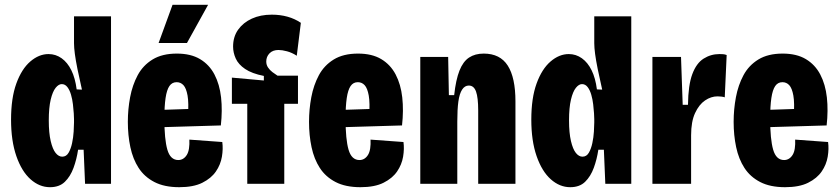

<svg xmlns="http://www.w3.org/2000/svg" viewBox="-20 -765 3492 799"><path d="M188 14Q144 14 107 -19Q70 -52 48 -115.5Q26 -179 26 -267Q26 -357 48 -417.5Q70 -478 106 -509Q142 -540 182 -540Q212 -540 236.5 -522.5Q261 -505 277 -472.5Q293 -440 299 -393L321 -392Q310 -440 302.5 -477Q295 -514 291.5 -540.5Q288 -567 288 -585V-697H442V-262V0H334L328 -142H305Q299 -102 286 -66.5Q273 -31 250 -8.5Q227 14 188 14ZM239 -113Q256 -113 265.5 -129.5Q275 -146 280 -169.5Q285 -193 286.5 -217Q288 -241 288 -255V-269Q288 -277 287 -293.5Q286 -310 283.5 -331Q281 -352 275.5 -371Q270 -390 260.5 -402.5Q251 -415 237 -415Q224 -415 211.5 -399.5Q199 -384 191 -350.5Q183 -317 183 -264Q183 -212 191 -178Q199 -144 211.5 -128.5Q224 -113 239 -113Z M726 14Q664 14 622.5 -7.5Q581 -29 557 -66Q533 -103 522.5 -152.5Q512 -202 512 -258Q512 -310 521.5 -360.5Q531 -411 553 -452Q575 -493 615 -517.5Q655 -542 716 -542Q774 -542 812.5 -519Q851 -496 872.5 -455Q894 -414 900 -359.5Q906 -305 899 -243L629 -235V-307L779 -312L762 -280Q766 -337 760.5 -367.5Q755 -398 743.5 -410.5Q732 -423 715 -423Q696 -423 685 -407Q674 -391 669 -357Q664 -323 664 -271Q664 -185 676.5 -142Q689 -99 722 -99Q733 -99 742 -104.5Q751 -110 757.5 -120.5Q764 -131 766.5 -147.5Q769 -164 768 -184L905 -174Q909 -146 903.5 -113Q898 -80 878.5 -51.5Q859 -23 822 -4.5Q785 14 726 14ZM758 -586H640L698 -745H846Z M1009 0V-333H945V-442L1078 -430V-449Q1028 -459 1000 -478Q972 -497 961 -521.5Q950 -546 950 -571Q950 -612 971 -641.5Q992 -671 1028 -687.5Q1064 -704 1111 -704Q1146 -704 1176.5 -695.5Q1207 -687 1232 -670L1215 -533Q1195 -546 1174.5 -551.5Q1154 -557 1139 -557Q1115 -557 1101.5 -543Q1088 -529 1088 -509Q1088 -495 1095.5 -484Q1103 -473 1113.5 -465Q1124 -457 1135 -450H1220V-333H1163V0Z M1480 14Q1418 14 1376.5 -7.5Q1335 -29 1311 -66Q1287 -103 1276.5 -152.5Q1266 -202 1266 -258Q1266 -310 1275.5 -360.5Q1285 -411 1307 -452Q1329 -493 1369 -517.5Q1409 -542 1470 -542Q1528 -542 1566.5 -519Q1605 -496 1626.5 -455Q1648 -414 1654 -359.5Q1660 -305 1653 -243L1383 -235V-307L1533 -312L1516 -280Q1520 -337 1514.5 -367.5Q1509 -398 1497.5 -410.5Q1486 -423 1469 -423Q1450 -423 1439 -407Q1428 -391 1423 -357Q1418 -323 1418 -271Q1418 -185 1430.5 -142Q1443 -99 1476 -99Q1487 -99 1496 -104.5Q1505 -110 1511.5 -120.5Q1518 -131 1520.5 -147.5Q1523 -164 1522 -184L1659 -174Q1663 -146 1657.5 -113Q1652 -80 1632.5 -51.5Q1613 -23 1576 -4.5Q1539 14 1480 14Z M1729 0V-330V-528H1845L1848 -369H1870Q1877 -433 1892 -471Q1907 -509 1932 -525.5Q1957 -542 1993 -542Q2061 -542 2093 -492Q2125 -442 2125 -343V0H1970V-305Q1970 -359 1961 -384Q1952 -409 1931 -409Q1914 -409 1903 -392Q1892 -375 1887.5 -342.5Q1883 -310 1883 -259V0Z M2353 14Q2309 14 2272 -19Q2235 -52 2213 -115.5Q2191 -179 2191 -267Q2191 -357 2213 -417.5Q2235 -478 2271 -509Q2307 -540 2347 -540Q2377 -540 2401.5 -522.5Q2426 -505 2442 -472.5Q2458 -440 2464 -393L2486 -392Q2475 -440 2467.5 -477Q2460 -514 2456.5 -540.5Q2453 -567 2453 -585V-697H2607V-262V0H2499L2493 -142H2470Q2464 -102 2451 -66.5Q2438 -31 2415 -8.5Q2392 14 2353 14ZM2404 -113Q2421 -113 2430.5 -129.5Q2440 -146 2445 -169.5Q2450 -193 2451.5 -217Q2453 -241 2453 -255V-269Q2453 -277 2452 -293.5Q2451 -310 2448.5 -331Q2446 -352 2440.5 -371Q2435 -390 2425.5 -402.5Q2416 -415 2402 -415Q2389 -415 2376.5 -399.5Q2364 -384 2356 -350.5Q2348 -317 2348 -264Q2348 -212 2356 -178Q2364 -144 2376.5 -128.5Q2389 -113 2404 -113Z M2695 0V-288V-528H2814L2821 -329H2843Q2844 -411 2861 -456.5Q2878 -502 2908 -521Q2938 -540 2974 -540Q2982 -540 2989 -539.5Q2996 -539 3004 -536L2996 -360Q2991 -362 2982 -363Q2973 -364 2966 -364Q2939 -364 2914 -347Q2889 -330 2872.5 -294.5Q2856 -259 2856 -202V0Z M3247 14Q3185 14 3143.5 -7.5Q3102 -29 3078 -66Q3054 -103 3043.5 -152.5Q3033 -202 3033 -258Q3033 -310 3042.5 -360.5Q3052 -411 3074 -452Q3096 -493 3136 -517.5Q3176 -542 3237 -542Q3295 -542 3333.5 -519Q3372 -496 3393.5 -455Q3415 -414 3421 -359.5Q3427 -305 3420 -243L3150 -235V-307L3300 -312L3283 -280Q3287 -337 3281.5 -367.5Q3276 -398 3264.5 -410.5Q3253 -423 3236 -423Q3217 -423 3206 -407Q3195 -391 3190 -357Q3185 -323 3185 -271Q3185 -185 3197.5 -142Q3210 -99 3243 -99Q3254 -99 3263 -104.5Q3272 -110 3278.5 -120.5Q3285 -131 3287.5 -147.5Q3290 -164 3289 -184L3426 -174Q3430 -146 3424.5 -113Q3419 -80 3399.5 -51.5Q3380 -23 3343 -4.5Q3306 14 3247 14Z"/></svg>

Font: Bricolage Grotesque 24pt Condensed ExtraBold
Style: Regular
Weight: 800
Width: 3
Designer: Mathieu Triay
Foundry: Atelier Triay
Version: Version 1.001;gftools[0.9.33.dev8+g029e19f]